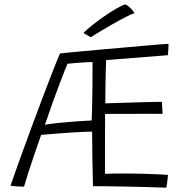

<svg xmlns="http://www.w3.org/2000/svg" viewBox="-20 -854 856 887"><path d="M748 13Q720.5 12 678.8 10.8Q637 9.5 589 8.5Q541 7.5 494 6.8Q447 6 409.5 6Q408 -56.5 406.8 -121Q405.5 -185.5 405.5 -246Q389.5 -246 363 -244.8Q336.5 -243.5 305.5 -241.5Q274.5 -239.5 245.8 -237.2Q217 -235 196.2 -233.2Q175.5 -231.5 170 -230.5Q154 -185 138.2 -139Q122.5 -93 110.2 -54.5Q98 -16 91 8Q83.5 8 74.5 7.8Q65.5 7.5 57 7Q48.5 6.5 41 5.5Q33.5 4.5 28.5 4Q36 -17.5 51 -60.5Q66 -103.5 86.8 -160Q107.5 -216.5 130.5 -279Q153.5 -341.5 176.8 -403Q200 -464.5 220.8 -517.5Q241.5 -570.5 257 -607Q260.5 -608 288.8 -610.5Q317 -613 361 -617.2Q405 -621.5 456.5 -626Q508 -630.5 559.8 -635Q611.5 -639.5 655.2 -643.5Q699 -647.5 726.8 -649.5Q754.5 -651.5 758.5 -651.5Q758.5 -636 757.8 -624.8Q757 -613.5 755.5 -599L470.5 -576.5Q469.5 -562 468.8 -534.8Q468 -507.5 467.5 -476.2Q467 -445 466.8 -418Q466.5 -391 466.5 -376.5Q478 -377 503.2 -377.8Q528.5 -378.5 561.2 -379.5Q594 -380.5 627 -381.5Q660 -382.5 687.2 -383Q714.5 -383.5 728 -383.5L731 -328Q724 -328 698.5 -328.2Q673 -328.5 638.8 -328.2Q604.5 -328 569 -328Q533.5 -328 505.5 -328Q477.5 -328 465.5 -327.5Q465 -259 465 -189Q465 -119 465 -51Q482 -52 509.8 -52.2Q537.5 -52.5 558.5 -52.5Q596 -52.5 634.8 -51.5Q673.5 -50.5 705.8 -49Q738 -47.5 756 -46Q755.5 -38.5 754.5 -29.8Q753.5 -21 752.5 -12.8Q751.5 -4.5 750.2 2.2Q749 9 748 13ZM187.5 -277.5Q210 -282 248.5 -286Q287 -290 328.8 -293Q370.5 -296 403.5 -297.5Q404.5 -322 405.2 -349.2Q406 -376.5 406.5 -408.2Q407 -440 407.2 -479.2Q407.5 -518.5 407.5 -567.5Q394 -567.5 370.2 -566Q346.5 -564.5 324 -562.5Q301.5 -560.5 292 -559.5Q287 -548.5 277.2 -523.8Q267.5 -499 253.5 -462.2Q239.5 -425.5 222.8 -378.8Q206 -332 187.5 -277.5ZM559 -834Q568 -830 577 -821.8Q586 -813.5 592.5 -805.8Q599 -798 601 -793Q587 -789 558 -774Q529 -759 495.8 -740Q462.5 -721 435.8 -704.5Q409 -688 399 -682L365.5 -701.5Q377.5 -714.5 403.2 -735.2Q429 -756 459.5 -777.2Q490 -798.5 517.2 -814.2Q544.5 -830 559 -834Z"/></svg>

Font: Grandstander Thin ExtraLight
Style: Regular
Weight: 250
Version: Version 1.200